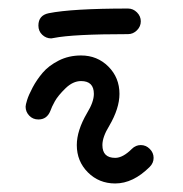

<svg xmlns="http://www.w3.org/2000/svg" viewBox="-20 -430 430 450"><path d="M100 -340Q88 -340 79 -348.5Q70 -357 70 -370Q70 -394 94 -399Q149 -410 280 -410Q292 -410 301 -401Q310 -392 310 -380Q310 -368 301 -359Q292 -350 280 -350Q151 -350 106 -341Q105 -341 103 -340.5Q101 -340 100 -340ZM331 -39Q292 0 250 0Q212 0 186 -26Q160 -52 160 -90Q160 -124 184 -165Q200 -191 200 -210Q200 -240 170 -240Q151 -240 133.5 -223Q116 -206 108.5 -192.5Q101 -179 98 -170Q90 -150 70 -150Q57 -150 48.5 -159Q40 -168 40 -180Q40 -184 43.5 -195.5Q47 -207 56.5 -225Q66 -243 80 -259.5Q94 -276 117.5 -288Q141 -300 170 -300Q208 -300 234 -274Q260 -248 260 -210Q260 -176 236 -135Q220 -109 220 -90Q220 -60 250 -60Q268 -60 289 -81Q298 -90 310 -90Q322 -90 331 -81Q340 -72 340 -60Q340 -48 331 -39Z"/></svg>

Font: Pecita
Style: Book
Weight: 400
Width: 7
Version: Version 4.3